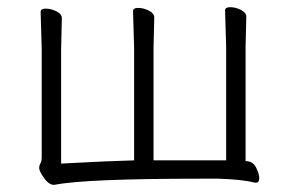

<svg xmlns="http://www.w3.org/2000/svg" viewBox="-20 -501 807 534"><path d="M129 13Q113 13 96 -16Q89 -27 89 -34Q89 -41 92.5 -46.5Q96 -52 96 -64V-366L93 -468Q93 -477 107.5 -477Q122 -477 137 -469.5Q152 -462 152 -450L150 -366V-46L169 -47Q278 -53 353 -55V-368L350 -470Q350 -479 364.5 -479Q379 -479 394 -471.5Q409 -464 409 -452L407 -368V-55H609V-370L606 -472Q606 -481 620.5 -481Q635 -481 650 -473.5Q665 -466 665 -454L663 -370V-53Q683 -53 692 -35.5Q701 -18 701 -5.5Q701 7 692 7H689Q654 -2 587 -4H538Q217 -4 132 13Z"/></svg>

Font: LXGW WenKai TC Light
Style: Regular
Weight: 300
Designer: LXGW / Fontworks Inc.
Foundry: LXGW / Fontworks Inc.
Version: Version 1.330